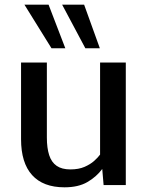

<svg xmlns="http://www.w3.org/2000/svg" viewBox="-20 -798 639 828"><path d="M258.3 9.8Q166 9.8 118.4 -43Q70.8 -95.7 70.8 -197.8V-528.3H182.1V-205.1Q182.1 -159.7 192.1 -128.9Q202.1 -98.1 224.4 -82.8Q246.6 -67.4 283.2 -67.4Q319.3 -67.4 344.5 -78.4Q369.6 -89.4 386 -104Q402.3 -118.7 411.6 -131.3V-528.3H522.5V0H426.8L420.9 -69.3Q396 -35.6 356.9 -12.9Q317.9 9.8 258.3 9.8ZM202.1 -589.8 85.4 -777.8H189.5L261.7 -589.8ZM348.1 -589.8 248 -777.8H342.8L410.6 -589.8Z"/></svg>

Font: Comme Medium
Style: Regular
Weight: 500
Version: Version 1.000;gftools[0.9.27]